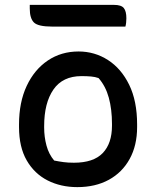

<svg xmlns="http://www.w3.org/2000/svg" viewBox="-20 -756 640 787"><path d="M302 -545Q368 -545 422.5 -510Q477 -475 509.5 -408.5Q542 -342 542 -246V-235Q542 -160 511.5 -104.5Q481 -49 426 -19Q371 11 297 11Q229 11 175 -16.5Q121 -44 89.5 -98.5Q58 -153 58 -235V-246Q58 -337 89.5 -404Q121 -471 176 -508Q231 -545 302 -545ZM314 -444Q237 -444 199 -389Q161 -334 161 -239V-233Q161 -195 170.5 -159.5Q180 -124 202 -98Q222 -94 240.5 -91.5Q259 -89 283 -89Q363 -89 401 -128.5Q439 -168 439 -241V-248Q439 -308 426 -355.5Q413 -403 384 -436Q370 -441 353 -442.5Q336 -444 314 -444ZM102 -736H447Q477 -736 487.5 -723Q498 -710 498 -681Q498 -672 497 -663Q496 -654 494 -647H194Q136 -647 119 -664Q102 -681 102 -721Z"/></svg>

Font: Recursive Mn Csl St Med
Style: Regular
Weight: 500
Monospace: yes
Version: Version 1.079;hotconv 1.0.112;makeotfexe 2.5.65598; ttfautoh